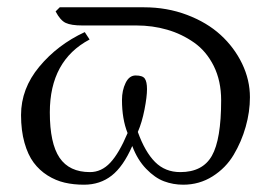

<svg xmlns="http://www.w3.org/2000/svg" viewBox="-20 -489 732 521"><path d="M580.1 -216.8Q580.1 -269.5 560.1 -309.8Q540 -350.1 506.6 -373.5Q473.1 -397 433.6 -408.4Q394 -419.9 350.1 -419.9H203.1Q173.3 -419.9 158.4 -426.8Q143.6 -433.6 130.9 -458L142.1 -469.2H371.1Q433.1 -469.2 487.3 -448.7Q541.5 -428.2 578.6 -394.3Q615.7 -360.4 637 -316.2Q658.2 -272 658.2 -225.1Q658.2 -185.5 646.7 -145Q635.3 -104.5 614 -68.8Q592.8 -33.2 556.9 -10.5Q521 12.2 477.1 12.2Q449.7 12.2 425 2.9Q400.4 -6.3 376.7 -30.8Q353 -55.2 338.9 -92.8Q314.5 -37.1 283 -12.5Q251.5 12.2 208 12.2Q179.7 12.2 155.5 6.6Q131.3 1 109.1 -12.9Q86.9 -26.9 71.3 -47.9Q55.7 -68.8 46.4 -101.8Q37.1 -134.8 37.1 -176.8Q37.1 -248.5 86.7 -308.1Q136.2 -367.7 210 -401.9L223.1 -381.8Q115.2 -324.7 115.2 -184.1Q115.2 -100.1 141.6 -61Q168 -22 224.1 -22Q255.4 -22 279.3 -47.6Q303.2 -73.2 326.2 -127.9Q311 -166 311 -217.8Q311 -243.7 320.8 -263.9Q330.6 -284.2 348.1 -284.2Q367.2 -284.2 373 -275.6Q378.9 -267.1 378.9 -247.1Q378.9 -226.6 372.1 -191.7Q365.2 -156.7 354 -130.9Q373.5 -76.7 400.9 -49.3Q428.2 -22 469.2 -22Q529.8 -22 554.9 -66.2Q580.1 -110.4 580.1 -216.8Z"/></svg>

Font: Linux Biolinum
Style: Regular
Weight: 400
Designer: Philipp H. Poll
Foundry: Philipp H. Poll
Version: Version 0.6.4